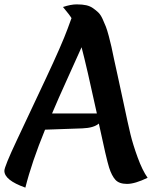

<svg xmlns="http://www.w3.org/2000/svg" viewBox="-40 -825 705 878"><path d="M412 -260Q389 -240 337 -238L166 -232Q105 -83 76 33Q-20 -1 -20 -44Q-20 -63 38 -186Q96 -309 169.5 -465.5Q243 -622 269 -693L287 -742Q279 -756 248 -793Q284 -805 310.5 -805Q337 -805 354.5 -801Q372 -797 385.5 -787.5Q399 -778 409.5 -768Q420 -758 429 -738.5Q438 -719 444 -703.5Q450 -688 457.5 -660Q465 -632 469.5 -611.5Q474 -591 481.5 -554.5Q489 -518 497 -484Q505 -450 525 -354.5Q545 -259 556.5 -211.5Q568 -164 589.5 -105Q611 -46 635 -12Q577 16 541 16Q505 16 488 -2.5Q471 -21 459 -58.5Q447 -96 412 -260ZM333 -609Q319 -577 271.5 -472.5Q224 -368 198 -306H403Q356 -522 333 -609Z"/></svg>

Font: MeriendaOneRegular
Style: Regular
Weight: 400
Designer: Eduardo Rodriguez Tunni
Foundry: Eduardo Rodriguez Tunni
Version: Version 1.001